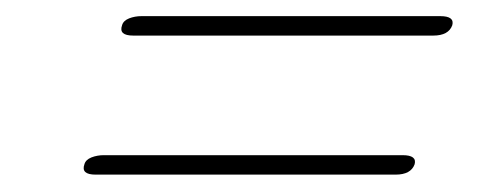

<svg xmlns="http://www.w3.org/2000/svg" viewBox="-20 -458 588 232"><path d="M127.5 -427.5Q129 -433 136 -435.8Q143 -438.5 151 -438.5H512Q529.5 -438.5 526.5 -427.5Q522 -415 503.5 -415H141Q123 -415 127.5 -427.5ZM82 -259.5Q83.5 -265 90.5 -267.8Q97.5 -270.5 105.5 -270.5H466.5Q484 -270.5 481 -259.5Q476.5 -247 458 -247H95.5Q77.5 -247 82 -259.5Z"/></svg>

Font: Fraunces 9pt Thin
Style: Italic
Weight: 100
Italic angle: -16°
Version: Version 1.000;[b76b70a41]